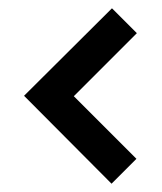

<svg xmlns="http://www.w3.org/2000/svg" viewBox="-20 -525 391 463"><path d="M250 -505 310 -445 158 -293 309 -142 249 -82 38 -294Z"/></svg>

Font: Transit CAT
Style: Regular
Weight: 400
Designer: Peter Wiegel
Foundry: Peter Wiegel
Version: 1.000